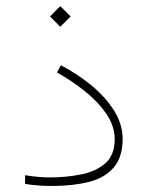

<svg xmlns="http://www.w3.org/2000/svg" viewBox="-20 -617 489 636"><path d="M179.7 -596.7 213.9 -562.5 179.7 -528.3 145.5 -562.5ZM144.5 -29.3Q198.7 -29.3 248 -39.1Q297.4 -48.8 328.6 -75.9Q359.9 -103 359.9 -155.8Q359.9 -200.2 331.5 -241Q303.2 -281.7 259.3 -316.4Q215.3 -351.1 168.5 -377L181.6 -400.9Q237.8 -371.6 284.2 -333Q330.6 -294.4 358.4 -249.8Q386.2 -205.1 386.2 -157.2Q386.2 -96.2 356.7 -62Q327.1 -27.8 274.4 -14.4Q221.7 -1 151.9 -1Q105.5 -1 63 -7.8V-36.6Q107.9 -29.3 144.5 -29.3Z"/></svg>

Font: Vazirmatn FD Thin
Style: Regular
Weight: 100
Designer: Saber Rastikerdar
Foundry: Saber Rastikerdar
Version: Version 33.003